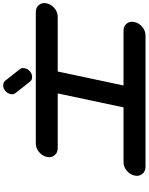

<svg xmlns="http://www.w3.org/2000/svg" viewBox="120 -1080 960 1241"><g transform="rotate(-90 600.5 -460.0)"><path d="M1022.5 -142.1Q1051.8 -142.1 1067.9 -121.6Q1080.1 -106.4 1080.1 -86.9Q1080.1 -79.6 1078.1 -71.3Q1071.8 -42 1046.6 -21Q1021.5 0 992.2 0H141.6Q112.3 0 96.2 -21Q84 -36.1 84 -55.7Q84 -63 85.9 -71.3Q92.3 -100.6 117.4 -121.3Q142.6 -142.1 171.9 -142.1H526.4L616.7 -567.4H262.2Q232.9 -567.4 216.8 -588.4Q204.6 -603 204.6 -622.6Q204.6 -629.9 206.5 -638.2Q212.9 -667.5 238 -688.2Q263.2 -709 292.5 -709H1143.1Q1172.4 -709 1188.5 -688.5Q1200.7 -673.3 1200.7 -653.8Q1200.7 -646.5 1198.7 -638.2Q1192.4 -608.9 1167.2 -588.1Q1142.1 -567.4 1112.8 -567.4H758.3L668 -142.1ZM619.1 -840.3Q611.3 -850.6 611.3 -863.3Q611.3 -868.2 612.3 -873Q616.7 -892.6 633.1 -906.2Q649.4 -919.9 668.9 -919.9Q688 -919.9 699.2 -906.2L772.9 -813Q780.8 -803.2 780.8 -790.5Q780.8 -785.6 779.3 -779.8Q775.4 -760.3 758.8 -746.6Q742.2 -732.9 722.7 -732.9Q703.6 -732.9 692.9 -746.6Z"/></g></svg>

Font: Robtronika
Style: Italic
Weight: 400
Italic angle: -12°
Designer: GGBot
Version: 1.00